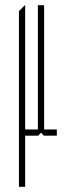

<svg xmlns="http://www.w3.org/2000/svg" viewBox="-20 -520 292 740"><path d="M53 200V-477L76 -500H77V200ZM77 3V-21H126V3ZM149 3 126 -21H199V3ZM126 3V-500H150V-21L127 3Z"/></svg>

Font: Foldit Thin
Style: Regular
Weight: 100
Designer: Sophia Tai
Foundry: Sophia Tai
Version: Version 1.003